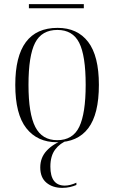

<svg xmlns="http://www.w3.org/2000/svg" viewBox="-20 -679 553 930"><path d="M256 10Q161 10 107.5 -58Q54 -126 54 -268Q54 -544 259 -544Q355 -544 407 -476Q459 -408 459 -268Q459 -126 407.5 -58Q356 10 256 10ZM257 0Q333 0 364 -65Q395 -130 395 -268Q395 -410 363.5 -472Q332 -534 258 -534Q182 -534 150 -471.5Q118 -409 118 -268Q118 -128 151 -64Q184 0 257 0ZM120 -639V-659H386V-639ZM282 231Q235 231 205 206Q175 181 175 132Q175 84 206.5 50.5Q238 17 287 0H309Q271 14 247.5 45Q224 76 224 128Q224 220 294 220Q319 220 350 206V217Q336 223 318.5 227Q301 231 282 231Z"/></svg>

Font: Noto Serif Display SemiCondensed Light
Style: Regular
Weight: 300
Width: 4
Designer: Monotype Design Team
Foundry: Monotype Imaging Inc.
Version: Version 2.009